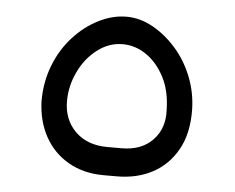

<svg xmlns="http://www.w3.org/2000/svg" viewBox="-41 -509 696 568"><g transform="rotate(5 307.0 -224.5)"><path d="M286 12Q226 12 181 -14Q136 -40 111 -85.5Q86 -131 84 -190Q84 -248 103.5 -297.5Q123 -347 156.5 -383.5Q190 -420 231 -440.5Q272 -461 313 -461Q353 -461 391 -440Q429 -419 460.5 -383.5Q492 -348 510.5 -301.5Q529 -255 530 -204Q531 -133 504 -85Q477 -37 431 -12.5Q385 12 325 12ZM290 -72H332Q391 -72 424.5 -107Q458 -142 455 -197Q454 -254 432.5 -294.5Q411 -335 378.5 -357Q346 -379 309 -379Q268 -379 233.5 -352.5Q199 -326 179 -284Q159 -242 159 -197Q159 -142 194.5 -107Q230 -72 290 -72Z"/></g></svg>

Font: RubikRegular
Style: Regular
Weight: 400
Designer: Hubert and Fischer
Foundry: Hubert and Fischer
Version: Version 2.300;gftools[0.9.30]